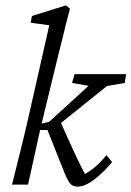

<svg xmlns="http://www.w3.org/2000/svg" viewBox="-20 -697 496 725"><path d="M25.4 0Q42 -65.4 58.1 -130.9Q74.2 -196.3 88.9 -260.7L166 -601.6L95.7 -611.3L100.6 -636.7L229.5 -676.8L244.1 -664.1Q237.3 -638.7 230 -609.9Q222.7 -581.1 215.3 -549.8Q208 -518.6 198.2 -481.4L143.6 -256.8Q127.9 -192.4 114.3 -128.4Q100.6 -64.5 85.9 0ZM273.4 7.8Q253.9 7.8 244.1 -4.9Q234.4 -17.6 223.6 -43.9L159.2 -206.1H116.2L123 -226.6L166 -237.3L314.5 -373L252 -383.8L261.7 -417H456.1L451.2 -383.8L383.8 -372.1L200.2 -224.6L206.1 -242.2Q235.4 -175.8 261.2 -120.1Q287.1 -64.5 300.8 -40Q322.3 -51.8 342.3 -69.3Q362.3 -86.9 381.8 -111.3L403.3 -85Q378.9 -55.7 355.5 -35.2Q332 -14.6 311.5 -3.4Q291 7.8 273.4 7.8Z"/></svg>

Font: Crimson Pro Light
Style: Italic
Weight: 300
Italic angle: -12°
Designer: Jacques Le Bailly
Foundry: Baron von Fonthausen
Version: Version 1.003